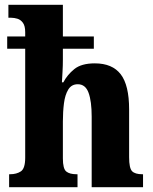

<svg xmlns="http://www.w3.org/2000/svg" viewBox="-20 -780 638 800"><path d="M18 0V-54H22Q49 -54 67 -66Q85 -78 85 -123V-577H10V-628H85V-646Q85 -672 75.5 -685Q66 -698 52.5 -702Q39 -706 27 -706H15V-760H242V-628H371V-577H242V-532Q242 -506 240.5 -481Q239 -456 238 -437H244Q260 -468 289.5 -492Q319 -516 375 -516Q448 -516 483 -470.5Q518 -425 518 -324V-125Q518 -79 530.5 -66.5Q543 -54 573 -54H576V0H362V-294Q362 -358 349 -393.5Q336 -429 304 -429Q278 -429 264.5 -407Q251 -385 246.5 -349.5Q242 -314 242 -274V-120Q242 -77 256 -65.5Q270 -54 299 -54H303V0Z"/></svg>

Font: Noto Serif Hebrew Condensed ExtraBold
Style: Regular
Weight: 800
Width: 3
Designer: Monotype Design Team
Foundry: Monotype Imaging Inc.
Version: Version 2.004; ttfautohint (v1.8.4.7-5d5b)